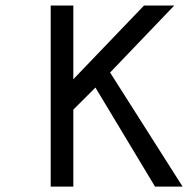

<svg xmlns="http://www.w3.org/2000/svg" viewBox="-20 -687 707 707"><path d="M250 0H166.7V-666.7H250V-395.2L510.4 -666.7H621.7L385.4 -419.9L652.3 0H550.8L331.4 -364.6L250 -283.2Z"/></svg>

Font: Monoid
Style: Regular
Weight: 400
Width: 4
Monospace: yes
Designer: Andreas Larsen (@larsenwork)
Version: Version 0.61